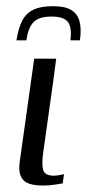

<svg xmlns="http://www.w3.org/2000/svg" viewBox="-20 -585 281 609"><path d="M158.3 -399Q148.8 -325.4 138.3 -252.3Q127.8 -179.1 117.6 -105.3Q111.6 -65.3 116.8 -46.5Q122.1 -27.7 150.9 -27.7Q156.7 -27.7 168.1 -29.5Q179.5 -31.3 183 -33L179 -3.3Q173.2 -2.3 154.2 0.6Q135.1 3.5 117.5 3.5Q89.2 3.5 73.1 -2.3Q57 -8 50 -18.7Q43 -29.4 41.6 -43.5Q40.3 -57.7 42.8 -73.8Q45.3 -90 47.5 -107.5Q52.3 -142.2 57.8 -180.2Q63.3 -218.2 68.5 -256.7Q73.8 -295.3 79 -331.5Q84.3 -367.7 88.5 -399Q105.6 -399 123.4 -399Q141.1 -399 158.3 -399ZM148.5 -565.4Q185.8 -565.4 205.7 -553.4Q225.7 -541.4 232.2 -517.6Q238.6 -493.7 233.6 -457H203.4Q208.6 -500.5 194.5 -516.5Q180.3 -532.5 143.7 -532.5Q102.3 -532.5 85.4 -513.8Q68.6 -495 63.6 -457H32.1Q38.2 -495 50.1 -518.7Q62 -542.4 85.4 -553.9Q108.9 -565.4 148.5 -565.4Z"/></svg>

Font: Genos Thin
Style: Italic
Weight: 100
Italic angle: -8°
Designer: Robert E. Leuschke
Foundry: Robert E. Leuschke
Version: Version 1.010